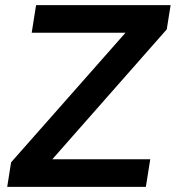

<svg xmlns="http://www.w3.org/2000/svg" viewBox="-20 -725 682 745"><path d="M8 0 23 -95 467 -598H103L120 -705H642L627 -611L183 -107H563L546 0Z"/></svg>

Font: Nunito Sans
Style: Bold Italic
Weight: 700
Italic angle: -9°
Designer: Vernon Adams
Foundry: Vernon Adams
Version: Version 3.006; ttfautohint (v1.8.3)